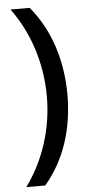

<svg xmlns="http://www.w3.org/2000/svg" viewBox="-59 -748 429 939"><g transform="rotate(-5 155.5 -278.0)"><path d="M271 -274C271 -437 225 -593 124 -714H30C122 -589 170 -433 170 -275C170 -120 122 34 31 158H124C225 41 271 -113 271 -274Z"/></g></svg>

Font: Noto Sans Medefaidrin Medium
Style: Regular
Weight: 500
Designer: Dalton Maag Ltd
Foundry: Dalton Maag Ltd
Version: Version 1.002